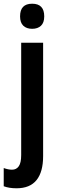

<svg xmlns="http://www.w3.org/2000/svg" viewBox="-52 -773 314 1033"><path d="M56 -685Q56 -753 121 -753Q186 -753 186 -685Q186 -651 168.5 -634.5Q151 -618 121 -618Q91 -618 73.5 -634.5Q56 -651 56 -685ZM37 240Q-3 240 -32 229V131Q-8 140 13 140Q36 140 49 121.5Q62 103 62 61V-543H180V67Q180 152 144.5 196Q109 240 37 240Z"/></svg>

Font: Avrile Sans Condensed SemiBold
Style: Regular
Weight: 600
Width: 3
Designer: Monotype Design Team
Foundry: Monotype Imaging Inc.
Version: Version 2.001;September 10, 2019;FontCreator 11.5.0.2425 64-